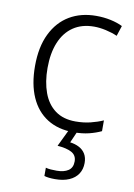

<svg xmlns="http://www.w3.org/2000/svg" viewBox="-88 -598 624 894"><g transform="rotate(10 224.5 -151.0)"><path d="M283 10Q210 10 158.5 -22.5Q107 -55 80 -116Q53 -177 53 -263Q53 -353 83.5 -415.5Q114 -478 168 -510Q222 -542 294 -542Q330 -542 362.5 -535Q395 -528 419 -516L403 -467Q378 -478 348.5 -484.5Q319 -491 293 -491Q235 -491 194.5 -463.5Q154 -436 133 -385Q112 -334 112 -264Q112 -198 130.5 -147.5Q149 -97 187 -69Q225 -41 283 -41Q321 -41 353.5 -49Q386 -57 413 -69V-18Q388 -6 356 2Q324 10 283 10ZM359 142Q359 172 344.5 194Q330 216 302.5 228Q275 240 236 240Q220 240 207 238.5Q194 237 185 234V195Q195 198 208.5 199Q222 200 237 200Q271 200 291.5 186.5Q312 173 312 143Q312 114 288 101Q264 88 221 85L262 0H302L276 59Q300 62 319 72Q338 82 348.5 99.5Q359 117 359 142Z"/></g></svg>

Font: Noto Sans Display Light
Style: Regular
Weight: 300
Designer: Monotype Design Team
Foundry: Monotype Imaging Inc.
Version: Version 2.003